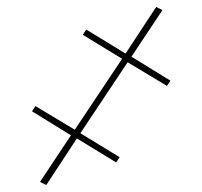

<svg xmlns="http://www.w3.org/2000/svg" viewBox="-20 -536 582 552"><path d="M184 -147 72 -216 82 -231 195 -163 331 -367 218 -436 228 -451 341 -382 429 -516 447 -507 358 -373 470 -304 460 -289 347 -357 211 -153 324 -84 314 -69 201 -138 113 -4 95 -13Z"/></svg>

Font: Fixel Italic Variable 20240409 Display Thin
Style: Italic
Weight: 100
Italic angle: -10°
Designer: AlfaBravo + MacPaw
Foundry: Kyrylo Tkachov, Marchela Mozhyna, Serhii Makarenko, Maria Weinstein, Zakhar Kryvoshyya
Version: Version 1.211;Glyphs 3.2 (3225)